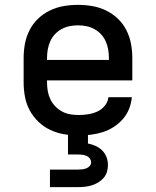

<svg xmlns="http://www.w3.org/2000/svg" viewBox="-20 -548 640 788"><path d="M303 8Q273 8 243.5 3Q214 -2 187 -14.5Q160 -27 138 -48Q116 -69 102 -95Q88 -121 82.5 -150.5Q77 -180 77 -210V-310Q77 -340 82.5 -369Q88 -398 101.5 -424.5Q115 -451 136.5 -471.5Q158 -492 185 -505Q212 -518 241 -523Q270 -528 300 -528Q330 -528 359 -523Q388 -518 415 -505Q442 -492 463.5 -471.5Q485 -451 498.5 -424.5Q512 -398 517.5 -369Q523 -340 523 -310V-218H173V-210Q173 -192 176 -174.5Q179 -157 186.5 -141Q194 -125 206.5 -112Q219 -99 234.5 -90.5Q250 -82 267.5 -79Q285 -76 303 -76Q322 -76 341.5 -79Q361 -82 379 -90Q397 -98 410 -114Q423 -130 425 -149H521Q519 -124 509.5 -100.5Q500 -77 483.5 -58.5Q467 -40 446 -26.5Q425 -13 401 -5.5Q377 2 352 5Q327 8 303 8ZM173 -302H427V-310Q427 -328 424 -345Q421 -362 414 -378Q407 -394 395 -407Q383 -420 367.5 -428.5Q352 -437 335 -440.5Q318 -444 300 -444Q282 -444 265 -440.5Q248 -437 232.5 -428.5Q217 -420 205 -407Q193 -394 186 -378Q179 -362 176 -345Q173 -328 173 -310ZM185 220V148H300Q309 148 317.5 147Q326 146 334 143Q342 140 348 133.5Q354 127 354 118Q354 110 348.5 102.5Q343 95 334.5 91.5Q326 88 317.5 87Q309 86 300 86H259V0H341V41Q357 44 372.5 51Q388 58 399.5 69.5Q411 81 417 96.5Q423 112 423 129Q423 143 419 157Q415 171 405.5 182Q396 193 383.5 200.5Q371 208 357 212.5Q343 217 328.5 218.5Q314 220 300 220Z"/></svg>

Font: Iosevka Fixed Medium Extended
Style: Regular
Weight: 500
Width: 7
Monospace: yes
Designer: Belleve Invis
Foundry: Belleve Invis
Version: Version 24.1.1; ttfautohint (v1.8.4)